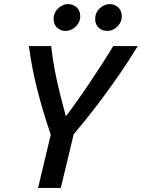

<svg xmlns="http://www.w3.org/2000/svg" viewBox="-20 -918 693 938"><path d="M166 0 228 -260Q190 -371 163 -476.5Q136 -582 121 -693H230Q236 -636 247.5 -576Q259 -516 273.5 -458Q288 -400 302 -350Q330 -387 360.5 -430Q391 -473 422 -519.5Q453 -566 481.5 -610Q510 -654 533 -693H653Q608 -619 558.5 -547.5Q509 -476 455 -405Q401 -334 340 -262L277 0ZM300 -767Q276 -767 259 -782.5Q242 -798 242 -825Q242 -857 264.5 -877.5Q287 -898 312 -898Q337 -898 354.5 -882Q372 -866 372 -839Q372 -818 361 -801.5Q350 -785 333.5 -776Q317 -767 300 -767ZM504 -767Q479 -767 462 -782.5Q445 -798 445 -825Q445 -857 467.5 -877.5Q490 -898 516 -898Q540 -898 557.5 -882Q575 -866 575 -839Q575 -818 564 -801.5Q553 -785 537 -776Q521 -767 504 -767Z"/></svg>

Font: Ubuntu Sans Mono Medium
Style: Italic
Weight: 500
Italic angle: -13.5°
Monospace: yes
Designer: Dalton Maag Ltd
Foundry: Dalton Maag Ltd
Version: Version 1.006